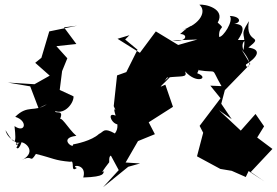

<svg xmlns="http://www.w3.org/2000/svg" viewBox="-20 -661 1165 807"><path d="M524 -513 506 -495 558 -452 511 -358 472 -344 458 -215C477 -173 449 -232 466 -175C418 -196 463 -110 495 -148C433 -187 497 -146 463 -100C414 -127 417 -107 396 -98C365 -69 299 -56 287 -54C292 -32 222 -81 301 -90C266 -119 232 -187 228 -152C256 -206 211 -180 212 -194C253 -179 291 -229 289 -256L231 -283L241 -362L263 -416L217 -467L301 -476L249 -546L304 -553L187 -529L154 -418L128 -397L189 -343L125 -307L13 -314L107 -298L142 -206L177 -223C125 -187 97 -223 44 -170C99 -153 86 -99 41 -131C50 -51 43 -48 3 -114C15 -64 71 -68 49 -41C62 -20 83 -99 66 -65C32 -35 52 -70 59 -60C73 -77 146 -25 70 13C120 -16 103 30 131 -14C208 5 207 13 275 19C297 9 273 68 303 45C271 33 348 24 330 85C426 82 411 66 417 61C424 50 387 88 439 21C437 -25 456 10 438 -22L479 54L413 126L519 40L569 26L508 22L560 -68L631 -97L605 -147L707 -212L675 -305C637 -288 658 -296 713 -357C641 -298 655 -296 682 -335C743 -343 769 -333 758 -361C809 -304 862 -335 809 -353C824 -383 833 -446 815 -366C902 -351 861 -385 911 -299L864 -301L907 -248L819 -132L834 -103L808 -4L906 49L954 57L1013 83L1025 58L1092 102L1034 62L1125 -35L1061 -83L1090 -130L1054 -182L992 -112L900 -198L954 -160L910 -225L925 -282L1032 -392L995 -453C1060 -377 1009 -370 1014 -390C1057 -417 1086 -453 1024 -461C1095 -517 1009 -472 1026 -572C981 -501 1019 -527 1003 -450C985 -500 1042 -492 980 -493C1009 -536 1012 -566 947 -560C996 -557 999 -592 946 -594C963 -573 917 -503 901 -506C898 -559 933 -533 895 -566C929 -624 842 -645 818 -641C849 -616 825 -560 745 -535C805 -550 795 -572 737 -518C773 -518 765 -481 704 -491L810 -495L729 -472L635 -529L568 -439L474 -498Z"/></svg>

Font: Hussar Lance
Style: ExBdObl
Weight: 700
Foundry: Cannot Into Space Fonts, PlusOne Fonts
Version: Version 2.270